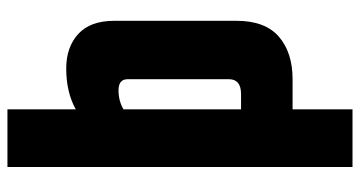

<svg xmlns="http://www.w3.org/2000/svg" viewBox="-240 -546 944 503"><g transform="rotate(-90 231.5 -295.0)"><path d="M45 -747H196V-568Q241 -593 303 -593Q359 -593 393.5 -561.5Q428 -530 428 -467V-147Q428 -72 386.5 -36Q345 0 275 0H196V157H45ZM275 -432Q275 -456 246 -456Q218 -456 196 -443V-135H236Q275 -135 275 -167Z"/></g></svg>

Font: Khand Black
Style: Regular
Weight: 900
Designer: Sanchit Sawaria and Jyotish Sonowal (Devanagari), Satya Rajpurohit (Latin)
Foundry: Indian Type Foundry
Version: Version 2.000;PS 1.0;hotconv 1.0.79;makeotf.lib2.5.61930